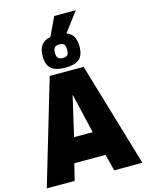

<svg xmlns="http://www.w3.org/2000/svg" viewBox="-159 -1229 1011 1323"><g transform="rotate(-15 346.0 -567.0)"><path d="M213 -887Q213 -938 234.5 -965.5Q256 -993 299 -1001L362 -1134H516L412 -996Q476 -975 476 -887Q476 -823 444 -796.5Q412 -770 345 -770Q278 -770 245.5 -796.5Q213 -823 213 -887ZM388 -887Q388 -914 378 -925Q368 -936 345 -936Q322 -936 311.5 -925Q301 -914 301 -887Q301 -861 311.5 -850Q322 -839 345 -839Q368 -839 378 -849.5Q388 -860 388 -887ZM687 0H486L456 -118H233L204 0H5L225 -743H467ZM411 -292 344 -578 278 -292Z"/></g></svg>

Font: Exo Black
Style: Regular
Weight: 900
Designer: Natanael Gama
Foundry: Natanael Gama
Version: Version 1.500; ttfautohint (v1.6)